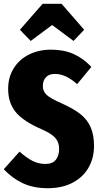

<svg xmlns="http://www.w3.org/2000/svg" viewBox="-23 -975 528 1013"><path d="M459 -622 384 -531Q324 -585 267 -585Q236 -585 219.5 -567.5Q203 -550 203 -521Q203 -493 223.5 -474Q244 -455 304 -429Q364 -402 400 -374Q436 -346 454.5 -305.5Q473 -265 473 -205Q473 -140 443.5 -89.5Q414 -39 359 -10.5Q304 18 230 18Q152 18 96 -9Q40 -36 -3 -82L80 -175Q116 -143 148 -126.5Q180 -110 216 -110Q254 -110 271.5 -132Q289 -154 289 -190Q289 -224 269 -247Q249 -270 199 -292Q101 -334 60.5 -383Q20 -432 20 -506Q20 -568 49.5 -615Q79 -662 130.5 -687.5Q182 -713 246 -713Q314 -713 365.5 -690Q417 -667 459 -622ZM139 -759 82 -818 202 -955H302L421 -818L365 -759L252 -843Z"/></svg>

Font: Fira Sans Extra Condensed ExtraBold
Style: Regular
Weight: 800
Width: 1
Designer: Carrois Corporate & Edenspiekermann AG
Foundry: Carrois Corporate GbR & Edenspiekermann AG
Version: Version 4.203